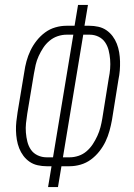

<svg xmlns="http://www.w3.org/2000/svg" viewBox="-20 -755 540 775"><path d="M174 0 188 -84H168Q150 -84 132 -88Q114 -92 99.5 -102Q85 -112 74.5 -126Q64 -140 57.5 -156.5Q51 -173 48 -191Q45 -209 44.5 -227.5Q44 -246 46 -264.5Q48 -283 51 -302L78 -464Q81 -486 87 -508Q93 -530 103 -551Q113 -572 128 -591Q143 -610 162 -624Q181 -638 203.5 -644.5Q226 -651 248 -651H281L295 -735H335L321 -651H341Q359 -651 377 -647Q395 -643 409.5 -633Q424 -623 434.5 -609Q445 -595 451.5 -578.5Q458 -562 461 -544Q464 -526 464.5 -507.5Q465 -489 463.5 -470.5Q462 -452 458 -433L432 -271Q428 -249 422 -227Q416 -205 406 -184Q396 -163 381 -144Q366 -125 347 -111Q328 -97 305.5 -90.5Q283 -84 261 -84H228L214 0ZM168 -120H194L276 -615H249Q231 -615 213 -609Q195 -603 180 -590.5Q165 -578 154.5 -562Q144 -546 136 -528.5Q128 -511 124 -493.5Q120 -476 117 -458L90 -296Q87 -277 85 -258Q83 -239 84.5 -220Q86 -201 90.5 -183Q95 -165 105 -150.5Q115 -136 132 -128Q149 -120 168 -120ZM234 -120H261Q279 -120 297 -126Q315 -132 329.5 -144.5Q344 -157 354.5 -173Q365 -189 373 -206.5Q381 -224 385.5 -241.5Q390 -259 393 -277L419 -439Q423 -458 424.5 -477Q426 -496 424.5 -515Q423 -534 418.5 -552Q414 -570 404 -584.5Q394 -599 377.5 -607Q361 -615 342 -615H316Z"/></svg>

Font: Iosevka Term Curly Extralight
Style: Italic
Weight: 200
Italic angle: -9°
Designer: Belleve Invis
Foundry: Belleve Invis
Version: Version 32.3.0